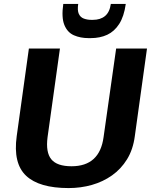

<svg xmlns="http://www.w3.org/2000/svg" viewBox="-20 -947 776 977"><path d="M329 10Q179 10 112.5 -53Q46 -116 65 -254L127 -700H285L222 -249Q212 -172 241 -136.5Q270 -101 344 -101Q487 -101 507 -249L571 -700H728L666 -254Q657 -186 626.5 -136.5Q596 -87 550 -54.5Q504 -22 447.5 -6Q391 10 329 10ZM431 -753Q389 -753 356 -767.5Q323 -782 307.5 -820Q292 -858 302 -927H378Q373 -894 381 -876.5Q389 -859 406.5 -852.5Q424 -846 444 -846H453Q491 -846 514.5 -865.5Q538 -885 544 -927H620Q611 -863 586.5 -825Q562 -787 525.5 -770Q489 -753 441 -753Z"/></svg>

Font: Pathway Extreme 28pt
Style: Bold Italic
Weight: 700
Italic angle: -8°
Designer: Eduardo Rodriguez Tunni
Foundry: Eduardo Rodriguez Tunni
Version: Version 1.001;gftools[0.9.26]